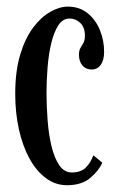

<svg xmlns="http://www.w3.org/2000/svg" viewBox="-20 -549 358 580"><path d="M182.5 10.5Q147.5 10.5 118.8 -10.8Q90 -32 69.2 -69.8Q48.5 -107.5 37.2 -157.8Q26 -208 26 -265.5Q26 -334 41 -383.8Q56 -433.5 80 -465.5Q104 -497.5 131.8 -513.2Q159.5 -529 185 -529Q220 -529 244.5 -509.2Q269 -489.5 281.8 -458.2Q294.5 -427 294.5 -392.5Q294.5 -367 284.2 -353Q274 -339 257 -339Q239.5 -339 229 -351.2Q218.5 -363.5 218.5 -383.5Q218.5 -396.5 223 -404Q227.5 -411.5 232 -419.5Q236.5 -427.5 236.5 -441Q236.5 -466 222.8 -479.5Q209 -493 190 -493Q169.5 -493 156.2 -472.5Q143 -452 135 -419Q127 -386 123.8 -346.5Q120.5 -307 120.5 -269Q120.5 -228 123.8 -185.8Q127 -143.5 135.5 -107.8Q144 -72 159 -50Q174 -28 197 -28Q224.5 -28 239.5 -43.2Q254.5 -58.5 262 -80L289 -57.5Q279 -34 253 -11.8Q227 10.5 182.5 10.5Z"/></svg>

Font: Imbue Thin 10pt Medium
Style: Regular
Weight: 500
Version: Version 1.102